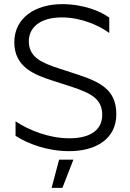

<svg xmlns="http://www.w3.org/2000/svg" viewBox="-20 -719 627 926"><path d="M473 -165C473 -98 424 -52 314 -52C216 -52 117 -92 55 -134V-64C113 -26 208 10 314 10C445 10 541 -51 541 -168C541 -287 464 -324 344 -363L270 -387C184 -415 119 -441 119 -520C119 -586 173 -635 278 -635C372 -635 458 -596 507 -560V-634C466 -664 385 -699 279 -699C153 -699 49 -635 49 -515C49 -399 140 -360 231 -331L324 -301C421 -269 473 -241 473 -165ZM334 51H265L229 187H281Z"/></svg>

Font: Roundo
Style: Regular
Weight: 400
Designer: Shiva Nallaperumal
Foundry: Indian Type Foundry
Version: Version 2.000